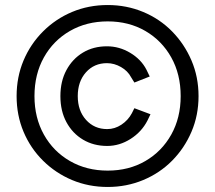

<svg xmlns="http://www.w3.org/2000/svg" viewBox="-20 -732 855 763"><path d="M408 11Q332 11 266.5 -16.5Q201 -44 151 -93.5Q101 -143 73.5 -208.5Q46 -274 46 -350Q46 -426 73.5 -491.5Q101 -557 151 -607Q201 -657 266.5 -684.5Q332 -712 408 -712Q483 -712 549 -684.5Q615 -657 664 -607Q713 -557 741 -491.5Q769 -426 769 -350Q769 -274 741 -208.5Q713 -143 664 -93.5Q615 -44 549 -16.5Q483 11 408 11ZM406 -152Q352 -152 310 -177Q268 -202 244 -246.5Q220 -291 220 -350Q220 -409 244 -453.5Q268 -498 309.5 -523Q351 -548 405 -548Q454 -548 497.5 -522Q541 -496 562 -455L575 -428L514 -404L501 -425Q488 -450 461 -465.5Q434 -481 405 -481Q354 -481 321.5 -444.5Q289 -408 289 -350Q289 -292 322 -255.5Q355 -219 406 -219Q436 -219 462.5 -236.5Q489 -254 504 -282L514 -302L578 -278L566 -253Q543 -208 499 -180Q455 -152 406 -152ZM408 -54Q492 -54 557.5 -92Q623 -130 660.5 -197Q698 -264 698 -350Q698 -437 660.5 -504Q623 -571 557.5 -609Q492 -647 408 -647Q324 -647 258 -609Q192 -571 154.5 -504Q117 -437 117 -350Q117 -264 154.5 -197Q192 -130 258 -92Q324 -54 408 -54Z"/></svg>

Font: Figtree
Style: Regular
Weight: 400
Designer: Erik Kennedy
Foundry: Erik Kennedy
Version: Version 2.002